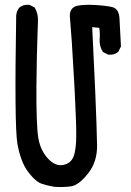

<svg xmlns="http://www.w3.org/2000/svg" viewBox="-20 -762 540 793"><path d="M206.1 9.8Q180.2 5.9 154.3 -2.4Q149.9 -3.9 145 -6.1Q140.1 -8.3 135.5 -11.7Q130.9 -15.1 126 -19.3Q121.1 -23.4 116 -28.6Q110.8 -33.7 106 -39.8Q101.1 -45.9 95.7 -52.7Q64.9 -94.2 51.8 -168.9Q39.1 -242.7 46.9 -699.2V-699.7Q47.9 -705.6 49.3 -710.9Q50.8 -716.3 53.5 -721.2Q56.2 -726.1 60.1 -730.5L60.5 -731Q76.2 -744.1 100.1 -742.2H101.1L102.1 -741.7L121.6 -731.9L123.5 -731L124 -729.5Q131.3 -716.8 134.5 -702.9Q137.7 -689 136.7 -673.3Q136.7 -673.3 135.3 -632.6Q133.8 -591.8 132.3 -529.5Q130.9 -467.3 130.4 -400.9Q129.9 -334.5 131.8 -275.1Q133.8 -215.8 138.7 -189.5Q141.1 -176.8 144.8 -165Q148.4 -153.3 153.6 -143.1Q158.7 -132.8 165 -123.5Q171.4 -114.3 179.2 -106Q209 -74.7 240.5 -80.6Q272 -86.4 283.7 -115.2Q295.9 -146.5 294.9 -213.9Q294.9 -227.5 294.4 -244.9Q293.9 -262.2 293 -283.4Q292 -304.7 291 -329.6Q290 -354.5 288.6 -383.3Q287.1 -412.1 285.2 -444.3Q276.4 -606.9 268.6 -692.9Q268.1 -700.2 269 -706.5Q270 -712.9 272.5 -718Q274.9 -723.1 278.8 -727.3Q282.7 -731.4 287.8 -734.1Q293 -736.8 299.8 -738.3Q328.6 -744.1 375.5 -741.2Q421.9 -738.3 444.8 -732.4Q471.7 -725.1 473.6 -684.1L479.5 -571.8V-569.8L479 -568.8L469.2 -549.3L468.8 -547.9L467.8 -547.4Q452.1 -534.2 428.2 -536.1H427.2L426.3 -536.6L406.7 -546.4L405.3 -547.4L404.3 -548.8Q397 -560.1 393.8 -573.2Q390.6 -586.4 391.6 -600.6Q393.6 -624.5 390.1 -647L360.8 -649.9Q366.2 -548.8 373 -392.1Q376.5 -310.5 378.4 -253.2Q380.4 -195.8 380.9 -162.1Q381.8 -92.8 343.3 -44.9Q304.7 3.4 272.5 7.8Q241.2 11.7 206.5 9.8Z"/></svg>

Font: NaikaiFont
Style: SemiBold
Weight: 600
Version: Version 1.89